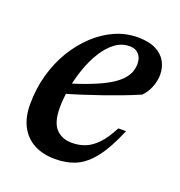

<svg xmlns="http://www.w3.org/2000/svg" viewBox="-92 -527 579 618"><g transform="rotate(20 197.0 -218.0)"><path d="M263 -412.5Q236 -412.5 213.5 -395.5Q191 -378.5 173.5 -350.2Q156 -322 144 -287.5Q132 -253 125.5 -217.2Q119 -181.5 119 -150.5Q119 -99.5 139.5 -78Q160 -56.5 194 -56.5Q218 -56.5 239.2 -64.8Q260.5 -73 280.2 -93.8Q300 -114.5 319 -151.5H345.5Q319 -88.5 291.8 -53Q264.5 -17.5 233 -3.2Q201.5 11 161 11Q119 11 88.5 -5.2Q58 -21.5 41.8 -52.5Q25.5 -83.5 25.5 -128Q25.5 -180.5 38.8 -228.5Q52 -276.5 76 -316.2Q100 -356 131.8 -385.8Q163.5 -415.5 200.8 -432Q238 -448.5 278.5 -448.5Q317 -448.5 340.8 -436.2Q364.5 -424 375.5 -403.8Q386.5 -383.5 386.5 -360Q386.5 -337.5 377.5 -315.8Q368.5 -294 354 -280Q326.5 -268 296 -256.5Q265.5 -245 233.8 -234Q202 -223 169.2 -212.5Q136.5 -202 104.5 -193L106 -228.5Q154.5 -243 189.2 -256.8Q224 -270.5 246.8 -284Q269.5 -297.5 282.2 -311Q295 -324.5 300.5 -338.5Q306 -352.5 306 -367Q306 -381 301 -391Q296 -401 286.8 -406.8Q277.5 -412.5 263 -412.5Z"/></g></svg>

Font: Newsreader 24pt Medium
Style: Italic
Weight: 500
Italic angle: -17°
Designer: Hugues Gentile
Foundry: Production Type
Version: Version 1.003